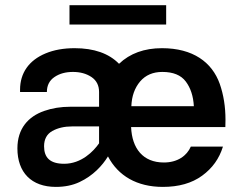

<svg xmlns="http://www.w3.org/2000/svg" viewBox="-20 -713 915 738"><path d="M247.1 -692.9V-618.7H618.7V-692.9ZM46.9 -142.6C46.9 -50.3 100.6 5.4 194.8 5.4C229.5 5.4 259.8 -1 285.6 -13.2C337.9 -37.6 373.5 -76.7 395 -111.8C434.1 -37.1 506.3 5.4 606 5.4C667 5.4 717.3 -8.8 756.8 -37.6C796.4 -66.4 822.8 -103.5 836.9 -149.4H713.4C698.2 -114.3 662.6 -88.4 609.9 -88.4C529.3 -88.4 487.3 -142.6 483.9 -224.6H846.2C846.7 -233.9 846.7 -243.2 846.7 -252.4C846.7 -302.7 839.4 -348.6 824.7 -390.6C794.9 -474.1 721.7 -527.8 602.5 -527.8C534.7 -527.8 479.5 -507.8 437.5 -467.8C398.4 -507.8 341.3 -527.8 266.6 -527.8C224.1 -527.8 187 -521 155.3 -507.8C90.8 -481 57.1 -432.1 57.1 -368.2V-359.4H160.2C160.2 -384.3 169.9 -403.8 189.5 -417C209 -430.2 232.4 -436.5 260.3 -436.5C288.1 -436.5 311.5 -430.2 331.5 -417C351.1 -403.8 360.8 -384.3 360.8 -359.4V-302.7H250C213.9 -302.7 180.7 -297.4 149.9 -286.6C88.4 -265.1 46.9 -218.8 46.9 -142.6ZM484.9 -304.7C486.3 -343.3 497.6 -375 518.6 -399.9C539.6 -424.3 567.9 -436.5 604 -436.5C645.5 -436.5 675.8 -424.3 694.3 -399.4C712.9 -374.5 723.1 -342.8 725.1 -304.7ZM226.6 -83.5C171.9 -83.5 149.4 -107.4 149.4 -150.9C149.4 -178.2 160.2 -197.8 181.2 -209.5C202.1 -221.2 227.5 -227.1 257.3 -227.1H360.8V-162.1C339.4 -131.3 293 -83.5 226.6 -83.5Z"/></svg>

Font: Estedad SemiBold
Style: Regular
Weight: 600
Designer: Amin Abedi
Version: Version 7.3